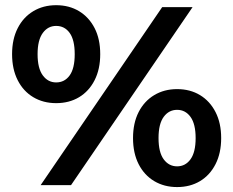

<svg xmlns="http://www.w3.org/2000/svg" viewBox="-20 -728 917 755"><path d="M139.8 0 617.8 -700H737.3L259.3 0ZM200.8 -322.4Q150.2 -322.4 110.9 -345.8Q71.6 -369.2 49.6 -412.6Q27.5 -456 27.5 -515Q27.5 -574 49.6 -617.2Q71.6 -660.4 110.9 -684Q150.2 -707.6 200.8 -707.6Q252 -707.6 291 -684Q329.9 -660.4 352 -617.5Q374.1 -574.6 374.1 -515Q374.1 -456 352 -412.6Q329.9 -369.2 291 -345.8Q252 -322.4 200.8 -322.4ZM200.8 -403.9Q234.1 -403.9 253.9 -431.4Q273.8 -459 273.8 -515Q273.8 -571 253.9 -598.6Q234.1 -626.1 200.8 -626.1Q168.5 -626.1 148.2 -598.3Q127.8 -570.4 127.8 -515Q127.8 -459.6 148.2 -431.7Q168.5 -403.9 200.8 -403.9ZM676.4 7.6Q625.8 7.6 586.5 -15.8Q547.2 -39.2 525.1 -82.6Q503.1 -126 503.1 -185Q503.1 -244 525.1 -287.2Q547.2 -330.4 586.5 -354Q625.8 -377.6 676.4 -377.6Q727.6 -377.6 766.6 -354Q805.5 -330.4 827.6 -287.2Q849.7 -244 849.7 -185Q849.7 -126 827.6 -82.6Q805.5 -39.2 766.6 -15.8Q727.6 7.6 676.4 7.6ZM676.4 -73.9Q709.1 -73.9 729.2 -101.7Q749.3 -129.6 749.3 -185Q749.3 -240.4 729.2 -268.3Q709.1 -296.1 676.4 -296.1Q644.1 -296.1 623.8 -268.6Q603.4 -241 603.4 -185Q603.4 -129 623.8 -101.4Q644.1 -73.9 676.4 -73.9Z"/></svg>

Font: Montserrat Thin
Style: Regular
Weight: 100
Designer: Julieta Ulanovsky
Foundry: Julieta Ulanovsky
Version: Version 9.000